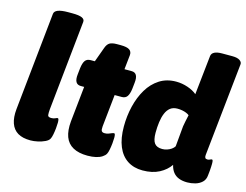

<svg xmlns="http://www.w3.org/2000/svg" viewBox="-103 -921 1404 1095"><g transform="rotate(15 599.5 -373.0)"><path d="M153 8Q107 8 78.5 -9Q50 -26 38 -60Q26 -94 31 -144L91 -722Q94 -754 172 -754H197Q238 -754 255 -746Q272 -738 270 -722L215 -192Q213 -169 214.5 -157.5Q216 -146 235 -146Q249 -146 258 -150.5Q267 -155 271 -155Q276 -155 277.5 -148Q279 -141 279 -130Q279 -116 277 -96.5Q275 -77 271.5 -59Q268 -41 263 -32Q257 -20 238 -11Q219 -2 196 3Q173 8 153 8Z M490 8Q438 8 404.5 -10.5Q371 -29 357.5 -65.5Q344 -102 349 -156L371 -366H351Q310 -366 317 -426L321 -463Q325 -495 335.5 -509Q346 -523 367 -523H392L424 -611Q432 -633 446 -641.5Q460 -650 489 -650H511Q548 -650 563 -639.5Q578 -629 576 -608L567 -523H609Q650 -523 643 -463L639 -426Q635 -395 624.5 -380.5Q614 -366 593 -366H551L531 -176Q529 -155 534 -148Q539 -141 552 -141Q564 -141 573.5 -144.5Q583 -148 591 -151.5Q599 -155 604 -155Q609 -155 610.5 -148Q612 -141 612 -130Q612 -116 610 -96.5Q608 -77 604.5 -59Q601 -41 596 -32Q590 -21 575.5 -11.5Q561 -2 539.5 3Q518 8 490 8Z M815 8Q763 8 725.5 -16.5Q688 -41 668 -89Q648 -137 648 -207Q648 -269 662 -327Q676 -385 703.5 -431Q731 -477 773 -504Q815 -531 871 -531Q906 -531 939.5 -519.5Q973 -508 994 -490L1019 -722Q1021 -738 1037 -746Q1053 -754 1082 -754H1142Q1172 -754 1186.5 -744Q1201 -734 1199 -720L1141 -170Q1140 -159 1143.5 -153.5Q1147 -148 1157 -148Q1165 -148 1171.5 -151.5Q1178 -155 1182 -155Q1186 -155 1187.5 -149.5Q1189 -144 1189 -131Q1189 -124 1188.5 -114Q1188 -104 1187 -91Q1186 -78 1184 -62Q1182 -36 1165.5 -20.5Q1149 -5 1125.5 1.5Q1102 8 1079 8Q1051 8 1030 0Q1009 -8 995.5 -25Q982 -42 976 -68Q954 -35 913.5 -13.5Q873 8 815 8ZM892 -139Q906 -139 920 -143.5Q934 -148 945.5 -156Q957 -164 963 -174L974 -295Q976 -309 980 -327Q984 -345 988 -364Q981 -370 970 -374.5Q959 -379 945.5 -381.5Q932 -384 918 -384Q892 -384 875.5 -371Q859 -358 849.5 -335Q840 -312 836 -282Q832 -252 832 -219Q832 -176 846 -157.5Q860 -139 892 -139Z"/></g></svg>

Font: Asap Black
Style: Italic
Weight: 900
Italic angle: -6°
Designer: Pablo Cosgaya
Foundry: Omnibus-Type
Version: Version 3.001